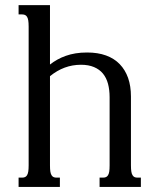

<svg xmlns="http://www.w3.org/2000/svg" viewBox="-20 -736 623 756"><path d="M92.8 -630.9Q92.8 -646 91.3 -655.3Q89.8 -664.6 86.4 -669.9Q83 -675.3 78.1 -677.2Q73.2 -679.2 66.9 -679.2H53.2V-715.8H176.8V-481.9Q190.4 -492.7 205.8 -501.2Q221.2 -509.8 239 -516.1Q256.8 -522.5 277.6 -525.9Q298.3 -529.3 323.2 -529.3Q365.2 -529.3 397.5 -517.6Q429.7 -505.9 451.4 -483.4Q473.1 -460.9 484.4 -429Q495.6 -397 495.6 -356V-85Q495.6 -69.8 497.1 -60.5Q498.5 -51.3 502 -45.9Q505.4 -40.5 510 -38.6Q514.6 -36.6 521.5 -36.6H534.7V0H372.1V-36.6H385.7Q392.1 -36.6 397 -38.6Q401.9 -40.5 405.3 -45.9Q408.7 -51.3 410.2 -60.5Q411.6 -69.8 411.6 -85V-353Q411.6 -382.3 405.3 -406Q398.9 -429.7 385.3 -446.3Q371.6 -462.9 350.1 -471.9Q328.6 -481 298.8 -481Q231.9 -481 176.8 -436V-85Q176.8 -69.8 178.2 -60.5Q179.7 -51.3 183.1 -45.9Q186.5 -40.5 191.2 -38.6Q195.8 -36.6 202.6 -36.6H215.8V0H53.2V-36.6H66.9Q73.2 -36.6 78.1 -38.6Q83 -40.5 86.4 -45.9Q89.8 -51.3 91.3 -60.5Q92.8 -69.8 92.8 -85Z"/></svg>

Font: Arian Grqi
Style: Regular
Weight: 400
Designer: Ruben Hakobyan (Tarumian)
Foundry: Ruben Hakobyan (Tarumian)
Version: Version 1.003